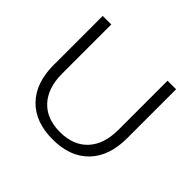

<svg xmlns="http://www.w3.org/2000/svg" viewBox="-165 -900 1110 1110"><g transform="rotate(45 390.0 -345.0)"><path d="M390 10Q248 10 169 -71.5Q90 -153 90 -299V-700H160V-299Q160 -181 220.5 -115.5Q281 -50 390 -50Q499 -50 559.5 -115.5Q620 -181 620 -299V-700H690V-299Q690 -153 611 -71.5Q532 10 390 10Z"/></g></svg>

Font: Goli Light
Style: Regular
Weight: 300
Designer: jaikishan Patel
Foundry: MagicType
Version: Version 1.000